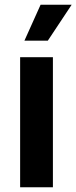

<svg xmlns="http://www.w3.org/2000/svg" viewBox="-20 -786 321 806"><path d="M64.5 0H202.1V-545.9H64.5ZM82.5 -615.2H180.7L280.8 -766.1H150.4Z"/></svg>

Font: Raveo SemiBold
Style: Regular
Weight: 600
Designer: Jakub Foglar, Rasmus Andersson (Inter)
Foundry: Jakubfoglar.com
Version: Version 1.100;Glyphs 3.2.3 (3260)